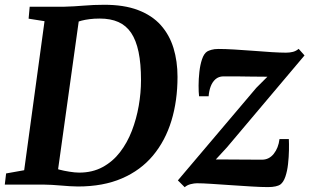

<svg xmlns="http://www.w3.org/2000/svg" viewBox="-28 -771 1292 802"><path d="M96 -743H241.5Q280.5 -744 322.2 -747.5Q364 -751 405 -751Q489.5 -751.5 548.5 -729Q607.5 -706.5 643.8 -665.8Q680 -625 696.8 -570Q713.5 -515 713.5 -450Q713.5 -350 688 -266.5Q662.5 -183 611 -121.2Q559.5 -59.5 481.2 -25.8Q403 8 297.5 8Q282 8 264 6.8Q246 5.5 226.8 4Q207.5 2.5 188.5 1.2Q169.5 0 152 0H-8L-2.5 -46.5L73 -60L158 -682.5L91.5 -693ZM209.5 -27 198 -71Q201 -67.5 219.8 -62.5Q238.5 -57.5 262 -53.8Q285.5 -50 303 -50Q358 -50 400.5 -73Q443 -96 473.2 -135.2Q503.5 -174.5 522.8 -224.5Q542 -274.5 551.5 -329Q561 -383.5 561 -436Q561 -505 550.8 -554Q540.5 -603 519.8 -633.8Q499 -664.5 466.5 -679Q434 -693.5 389 -693.5Q365 -693.5 346 -691Q327 -688.5 313.5 -685Q300 -681.5 292 -677.5L304.5 -708ZM1089 -450.5Q1075 -450.5 1055.5 -450.8Q1036 -451 1014 -451.2Q992 -451.5 971 -451.8Q950 -452 932.2 -452Q914.5 -452 904.5 -452Q885 -451.5 872 -440Q859 -428.5 852 -409.8Q845 -391 843.5 -369H803.5Q801.5 -386 801.5 -413.5Q801.5 -441 804.8 -470.5Q808 -500 816 -523.8Q824 -547.5 837.5 -556Q843.5 -559.5 855.2 -563Q867 -566.5 885 -566.5Q912.5 -566.5 950.8 -564.2Q989 -562 1030 -558.8Q1071 -555.5 1107.2 -553.2Q1143.5 -551 1166.5 -551Q1183 -551 1196 -554.5Q1209 -558 1219.5 -567L1244 -539.5L920 -155.5L873.5 -105Q893.5 -105 918 -104.8Q942.5 -104.5 968.5 -104.5Q994.5 -104.5 1019.5 -104.2Q1044.5 -104 1066.5 -104Q1096 -104 1115.5 -128.5Q1135 -153 1139.5 -190H1178.5Q1179.5 -171.5 1179 -143.5Q1178.5 -115.5 1175.2 -86Q1172 -56.5 1164 -33Q1156 -9.5 1142 0.5Q1136 4.5 1123 7.5Q1110 10.5 1091.5 10.5Q1063.5 10.5 1022.5 8Q981.5 5.5 937.5 2.5Q893.5 -0.5 855.5 -3Q817.5 -5.5 794.5 -5.5Q783.5 -5.5 768.5 -1.8Q753.5 2 743.5 11L715 -17.5L1042.5 -404Z"/></svg>

Font: Merriweather Light 18pt
Style: Bold Italic
Weight: 700
Italic angle: -7.8°
Version: Version 2.101